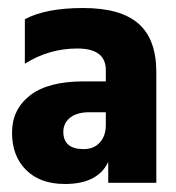

<svg xmlns="http://www.w3.org/2000/svg" viewBox="-20 -848 440 479"><path d="M142 -389Q80 -389 45 -424Q10 -459 10 -517Q10 -575 55 -610Q100 -645 189 -645H244V-673Q244 -727 173 -727Q102 -727 42 -689V-800Q94 -828 187.5 -828Q281 -828 325.5 -789Q370 -750 370 -668V-392H250V-444Q224 -389 142 -389ZM189 -476Q214 -476 229 -492.5Q244 -509 244 -536V-568H203Q172 -568 155 -554.5Q138 -541 138 -519Q138 -476 189 -476Z"/></svg>

Font: Hind Mysuru
Style: Bold
Weight: 700
Designer: Manushi Parikh, Hitesh Malaviya
Foundry: Indian Type Foundry
Version: Version 0.703;PS 1.0;hotconv 1.0.86;makeotf.lib2.5.63406